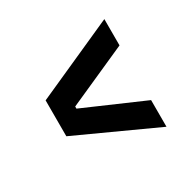

<svg xmlns="http://www.w3.org/2000/svg" viewBox="-83 -561 467 468"><g transform="rotate(-30 150.5 -327.5)"><path d="M262 -176 39 -278V-379L262 -479V-405L94 -330V-324L262 -251Z"/></g></svg>

Font: Bricolage Grotesque 96pt Condensed Light
Style: Regular
Weight: 300
Width: 3
Designer: Mathieu Triay
Foundry: Atelier Triay
Version: Version 1.001; ttfautohint (v1.8.4.7-5d5b);gftools[0.9.33.de